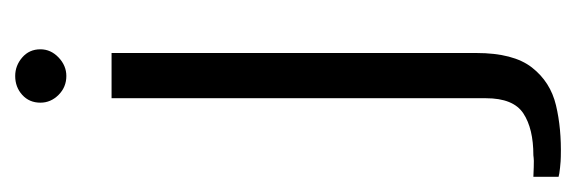

<svg xmlns="http://www.w3.org/2000/svg" viewBox="-332 -386 776 259"><g transform="rotate(-90 56.5 -257.0)"><path d="M-26 111Q-31 111 -40.5 110Q-50 109 -53 108V74Q-49 74 -40 74.5Q-31 75 -24 74Q12 74 32.5 60.5Q53 47 53 10V-495H114V-3Q114 47 94.5 72Q75 97 43.5 104.5Q12 112 -26 111ZM83 -556Q68 -556 57.5 -566.5Q47 -577 47 -591Q47 -606 57.5 -615.5Q68 -625 83 -625Q97 -625 108 -615.5Q119 -606 119 -591Q119 -577 108 -566.5Q97 -556 83 -556Z"/></g></svg>

Font: Alumni Sans
Style: Regular
Weight: 400
Designer: Robert E. Leuschke
Foundry: Robert E. Leuschke
Version: Version 1.018